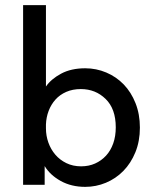

<svg xmlns="http://www.w3.org/2000/svg" viewBox="-20 -720 603 748"><path d="M70 0V-700H159V-383Q179 -412 218 -433Q257 -454 312 -454Q355 -454 394 -437.5Q433 -421 462 -391Q491 -361 508 -318Q525 -275 525 -223Q525 -170 507.5 -127Q490 -84 460.5 -54Q431 -24 392.5 -8Q354 8 312 8Q258 8 216.5 -15Q175 -38 154 -73V0ZM295 -373Q263 -373 238 -362Q213 -351 196 -332Q179 -313 169.5 -288Q160 -263 159 -235V-220Q159 -191 168.5 -164.5Q178 -138 195.5 -117.5Q213 -97 238.5 -84.5Q264 -72 296 -72Q326 -72 350.5 -83Q375 -94 393 -113.5Q411 -133 421 -161Q431 -189 431 -224Q431 -296 391.5 -334.5Q352 -373 295 -373Z"/></svg>

Font: Tilda Sans Medium
Style: Regular
Weight: 500
Designer: ParaType Ltd
Foundry: ParaType Ltd
Version: Version 1.009